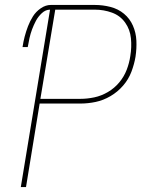

<svg xmlns="http://www.w3.org/2000/svg" viewBox="-20 -755 616 775"><path d="M64 0H85L140 -337H304Q335 -337 366 -343.5Q397 -350 426 -367Q455 -384 477 -409.5Q499 -435 510.5 -465.5Q522 -496 527 -526Q532 -559 530.5 -591Q529 -623 516.5 -651.5Q504 -680 480.5 -699.5Q457 -719 426 -727Q395 -735 363 -735H185Q164 -735 144.5 -721.5Q125 -708 113 -689Q101 -670 93 -649Q85 -628 79.5 -607Q74 -586 71 -565H92Q95 -583 99 -601Q103 -619 109.5 -636.5Q116 -654 125 -671Q134 -688 149 -702Q164 -716 182 -716ZM304 -356H143L203 -716H363Q399 -716 432 -704Q465 -692 485 -664Q505 -636 508.5 -600.5Q512 -565 506 -529Q502 -501 491.5 -473.5Q481 -446 461.5 -422.5Q442 -399 415.5 -383.5Q389 -368 360.5 -362Q332 -356 304 -356Z"/></svg>

Font: Iosevka Sparkle Thin Oblique
Style: Regular
Weight: 100
Italic angle: -9°
Designer: Belleve Invis
Foundry: Belleve Invis
Version: Version 4.5.0; ttfautohint (v1.8.3)